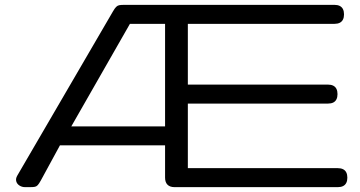

<svg xmlns="http://www.w3.org/2000/svg" viewBox="-20 -770 1480 790"><path d="M698.2 -750H1356.4Q1369.1 -750 1377.9 -745.6Q1386.7 -741.2 1391.1 -732.4Q1395.5 -723.6 1395.5 -710.9Q1395.5 -698.2 1391.1 -689.5Q1386.7 -680.7 1377.9 -676.3Q1369.1 -671.9 1356.4 -671.9H752.9V-421.9H1329.6Q1342.3 -421.9 1351.1 -417.5Q1359.9 -413.1 1364.3 -404.3Q1368.7 -395.5 1368.7 -382.8Q1368.7 -370.1 1364.3 -361.3Q1359.9 -352.5 1351.1 -348.1Q1342.3 -343.8 1329.6 -343.8H752.9V-78.1H1370.1Q1382.8 -78.1 1391.6 -73.7Q1400.4 -69.3 1404.8 -60.5Q1409.2 -51.8 1409.2 -39.1Q1409.2 -26.4 1404.8 -17.6Q1400.4 -8.8 1391.6 -4.4Q1382.8 0 1370.1 0H698.2Q679.2 0 669.2 -10Q659.2 -20 659.2 -39.1V-710.9Q659.2 -730 669.2 -740Q679.2 -750 698.2 -750ZM491.2 -750H711.9Q731 -750 741 -740Q751 -730 751 -710.9Q751 -691.9 741 -681.9Q731 -671.9 711.9 -671.9H514.6L273.4 -250H683.1Q722.2 -250 722.2 -210.9Q722.2 -171.9 683.1 -171.9H226.6L147.9 -27.3Q140.6 -14.2 135.5 -8.5Q130.4 -2.9 124 -1.5Q117.7 0 103.5 0H83Q70.3 0 60.1 -6.6Q49.8 -13.2 46.9 -23.9Q43.9 -34.7 50.8 -46.9L444.8 -723.1Q452.1 -735.8 457.8 -741.5Q463.4 -747.1 470.2 -748.5Q477.1 -750 491.2 -750Z"/></svg>

Font: Gyrochrome
Style: Regular
Weight: 400
Designer: David Moles
Foundry: David Moles
Version: Version 1.005;Glyphs 3.2.3 (3260)